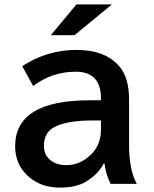

<svg xmlns="http://www.w3.org/2000/svg" viewBox="-20 -811 700 873"><path d="M327.6 -791H488.8L318.8 -650.9H210.9ZM439 -355V-364.3Q439 -484.9 324.2 -484.9Q216.8 -484.9 130.9 -419.9L81.1 -510.3Q193.8 -584 328.6 -584Q458.5 -584 522.5 -509.3Q566.9 -458 566.9 -357.9V-151.9Q566.9 -37.6 602.1 24.9H482.9Q461.9 -15.6 455.1 -67.9H451.7Q426.8 -19 371.6 14.6Q326.7 42 252.9 42Q165.5 42 108.4 -9.3Q48.8 -63 48.8 -146Q48.8 -355 386.7 -355ZM439 -263.2H399.9Q285.6 -263.2 228.5 -233.9Q179.7 -209 179.7 -147.9Q179.7 -106.9 209 -83Q236.8 -60.1 281.2 -60.1Q340.3 -60.1 387.2 -102.1Q439 -147.9 439 -220.2Z"/></svg>

Font: FORM UDPGothic
Style: Bold
Weight: 700
Foundry: Pronama LLC
Version: Version 1.051